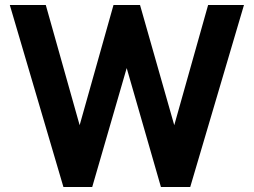

<svg xmlns="http://www.w3.org/2000/svg" viewBox="-20 -743 1008 763"><path d="M949.5 -723 736 0H619.5L483.5 -472.5L346.5 0H232L19 -723H162L296.5 -245.5L431 -723H536.5L672.5 -245.5L807 -723Z"/></svg>

Font: Public Sans
Style: Bold
Weight: 700
Designer: The Public Sans project authors (U.S. Web Design System). Libre Franklin designed by Pablo Impallari and Rodrigo Fuenzal
Version: Version 1.008; ttfautohint (v1.8.1) -l 8 -r 50 -G 200 -x 14 